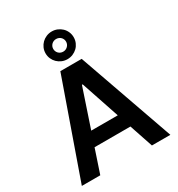

<svg xmlns="http://www.w3.org/2000/svg" viewBox="-225 -1125 1173 1268"><g transform="rotate(-30 362.0 -491.5)"><path d="M280.5 -727.3H443.2L699.6 0H558.9L498.6 -179.3H225.1L165.1 0H24.5ZM254.6 -877.5Q254.6 -899.5 263.1 -918.9Q271.7 -938.2 286.2 -952.4Q300.8 -966.6 320.3 -974.8Q339.8 -983 361.9 -983Q383.9 -983 403.4 -974.8Q422.9 -966.6 437.5 -952.6Q452.1 -938.6 460.6 -919.2Q469.1 -899.9 469.1 -877.5Q469.1 -855.1 460.6 -835.8Q452.1 -816.4 437.5 -802.4Q422.9 -788.4 403.4 -780.2Q383.9 -772 361.9 -772Q339.8 -772 320.3 -780.2Q300.8 -788.4 286.2 -802.6Q271.7 -816.8 263.1 -836.1Q254.6 -855.5 254.6 -877.5ZM260.7 -285.2H463.1L364.7 -578.1H359ZM313.2 -877.5Q313.2 -867.5 316.9 -858.7Q320.7 -849.8 327.2 -843.2Q333.8 -836.6 342.7 -832.9Q351.6 -829.2 361.9 -829.2Q372.5 -829.2 381.4 -833.1Q390.3 -837 396.8 -843.6Q403.4 -850.1 407.1 -858.8Q410.9 -867.5 410.9 -877.5Q410.9 -887.8 407.1 -896.5Q403.4 -905.2 396.8 -911.6Q390.3 -918 381.4 -921.7Q372.5 -925.4 361.9 -925.4Q351.6 -925.4 342.7 -921.7Q333.8 -918 327.2 -911.4Q320.7 -904.8 316.9 -896.1Q313.2 -887.4 313.2 -877.5Z"/></g></svg>

Font: Inter P Semi Bold
Style: Regular
Weight: 600
Designer: Rasmus Andersson
Foundry: rsms
Version: Version 3.018;git-588b23468